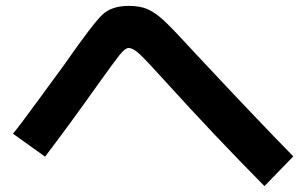

<svg xmlns="http://www.w3.org/2000/svg" viewBox="-20 -663 1040 652"><path d="M24 -209Q46 -235 120 -336.5Q194 -438 198 -443Q297 -585 328.5 -614Q360 -643 417 -643Q457 -643 483 -631Q509 -619 538 -592Q567 -565 643 -482Q855 -255 976 -132L878 -31Q705 -206 543 -385Q477 -458 454.5 -479Q432 -500 417 -500Q405 -500 385.5 -475.5Q366 -451 316 -381Q211 -233 133 -131Z"/></svg>

Font: M PLUS 1p
Style: Bold
Weight: 700
Version: Version 1.062